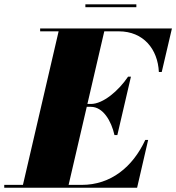

<svg xmlns="http://www.w3.org/2000/svg" viewBox="-70 -884 830 904"><path d="M332 -863.5V-850H572V-863.5ZM358 -381C415 -381 454 -315 469 -248H482.5L546.5 -523H533C488 -456 415 -394.5 358 -394.5H341.5L421 -736.5H489C606 -736.5 673 -652 678 -545H691.5L739.5 -750H119V-736.5H206L38 -13.5H-50V0H575.5L627.5 -225H614C555 -98 452 -13.5 315 -13.5H253L338.5 -381Z"/></svg>

Font: Bodoni* 16pt Fatface
Style: Italic
Weight: 900
Italic angle: -13°
Version: Version 2.3